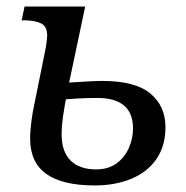

<svg xmlns="http://www.w3.org/2000/svg" viewBox="-20 -556 568 586"><path d="M269 10Q171 10 121.5 -25Q72 -60 72 -133Q72 -157 76 -187Q80 -217 84 -234L118 -402Q121 -416 122.5 -429.5Q124 -443 124 -447Q124 -477 103.5 -485.5Q83 -494 54 -494H46L55 -536H240L191 -304Q222 -306 249 -307.5Q276 -309 292 -309Q393 -309 439 -270.5Q485 -232 485 -168Q485 -110 457 -70Q429 -30 380 -10Q331 10 269 10ZM273 -39Q311 -39 336 -57.5Q361 -76 373.5 -105Q386 -134 386 -164Q386 -257 277 -257Q245 -257 220 -255.5Q195 -254 181 -253Q179 -241 175.5 -221Q172 -201 170 -181Q168 -161 168 -147Q168 -93 195.5 -66Q223 -39 273 -39Z"/></svg>

Font: NotoSerif-Italic
Style: Regular
Weight: 400
Italic angle: -12°
Designer: Monotype Design Team
Foundry: Monotype Imaging Inc.
Version: Version 2.007; ttfautohint (v1.8) -l 8 -r 50 -G 200 -x 14 -D